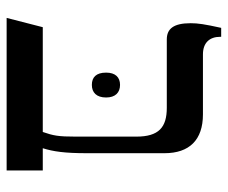

<svg xmlns="http://www.w3.org/2000/svg" viewBox="-74 -613 687 579"><g transform="rotate(90 269.5 -323.5)"><path d="M34 0H494V-109H427C437 -141 442 -175 442 -242V-476C442 -551 402 -592 325 -592H144C109 -592 91 -612 91 -644V-647H64C53 -597 50 -577 50 -555C50 -503 67 -483 99 -483H305C364 -483 392 -459 392 -391V-209C392 -155 389 -141 378 -109H62ZM199 -300C199 -270 213 -257 236 -257C259 -257 274 -271 274 -300C274 -328 259 -342 236 -342C213 -342 199 -328 199 -300Z"/></g></svg>

Font: Noto Serif Hebrew
Style: Regular
Weight: 400
Designer: Monotype Design Team
Foundry: Monotype Imaging Inc.
Version: Version 1.901